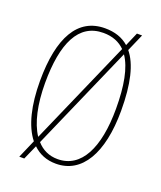

<svg xmlns="http://www.w3.org/2000/svg" viewBox="-146 -847 820 979"><g transform="rotate(20 264.5 -357.5)"><path d="M120 -59 77 40H104L139 -39C172 -7 213 10 264 10C404 10 485 -125 485 -358C485 -503 461 -603 413 -661L454 -755H426L394 -681C360 -711 317 -725 265 -725C118 -725 44 -596 44 -359C44 -228 69 -123 120 -59ZM382 -655 133 -88C93 -148 72 -243 72 -358C72 -574 131 -700 265 -700C315 -700 353 -684 382 -655ZM264 -15C218 -15 180 -33 151 -66L400 -633C440 -575 457 -481 457 -358C457 -146 392 -15 264 -15Z"/></g></svg>

Font: Noto Serif Sinhala ExtraCondensed Thin
Style: Regular
Weight: 100
Width: 2
Designer: Jelle Bosma - Monotype Design Team
Foundry: Monotype Imaging Inc.
Version: Version 2.007